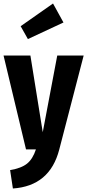

<svg xmlns="http://www.w3.org/2000/svg" viewBox="-25 -845 493 1086"><path d="M274.9 -825.2 334 -717.8 132.8 -624 91.8 -696.8ZM448.2 -530.8 310.1 1Q256.8 207 47.9 221.2L32.2 117.2Q95.7 106.4 127.9 80.6Q160.2 54.7 178.2 0H122.1L-4.9 -530.8H147L216.8 -97.2L298.8 -530.8Z"/></svg>

Font: Fira Sans Compressed
Style: Bold
Weight: 700
Width: 1
Designer: Carrois Corporate & Edenspiekermann AG
Foundry: Carrois Corporate GbR & Edenspiekermann AG
Version: Version 4.203;PS 004.203;hotconv 1.0.88;makeotf.lib2.5.64775